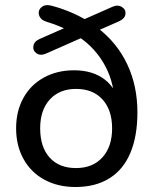

<svg xmlns="http://www.w3.org/2000/svg" viewBox="-20 -729 606 758"><path d="M43.6 -222.4Q43.6 -290.1 72.2 -342Q100.7 -393.9 152.9 -422.7Q205.1 -451.5 272.6 -451.5Q345.9 -451.5 393.4 -415.1Q441 -378.8 456.9 -304.2H432.8Q433.8 -396.7 395.6 -468.1Q357.4 -539.4 290.7 -583.7L311.9 -583.8L162.4 -517.8Q140.4 -507.8 124.8 -518.2Q109.2 -528.5 111.7 -547Q114.1 -565.5 137.8 -575.8L244.3 -622.6L246.8 -610.1Q213.4 -627.8 164.4 -642.9Q140.3 -650.1 134.5 -668.5Q128.7 -687 143.2 -700.1Q157.6 -713.1 182.9 -706.6Q260.8 -686.1 325.9 -646.6L300.3 -647.6L423.7 -702.1Q445.1 -711.5 461.3 -701.4Q477.5 -691.4 475.3 -673.5Q473.2 -655.7 450.8 -645.3L362.1 -606.3L365.7 -618.8Q442.2 -560.2 482.3 -475.3Q522.5 -390.3 522.5 -285.4Q522.5 -191 494.5 -124.9Q466.6 -58.9 411.6 -24.8Q356.7 9.3 277.8 9.3Q208.4 9.3 155.3 -19.6Q102.2 -48.4 72.9 -101.2Q43.6 -154 43.6 -222.4ZM422.6 -222.4Q422.6 -294.5 384.8 -336.2Q347.1 -378 280.3 -378Q214.7 -378 176.6 -336.2Q138.6 -294.5 138.6 -222.4Q138.6 -148.3 176 -106.9Q213.3 -65.5 279.9 -65.5Q346.1 -65.5 384.3 -107.6Q422.6 -149.7 422.6 -222.4Z"/></svg>

Font: SN Pro Thin
Style: Regular
Weight: 200
Designer: Tobias Whetton
Foundry: Supernotes
Version: Version 1.003;Glyphs 3.3 (3324)